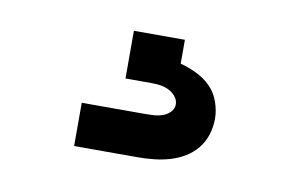

<svg xmlns="http://www.w3.org/2000/svg" viewBox="-39 -61 528 341"><g transform="rotate(10 225.0 110.0)"><path d="M110 220V142H225Q233 142 240.5 141.5Q248 141 255.5 138.5Q263 136 269 130Q275 124 275 116Q275 108 269.5 101.5Q264 95 256.5 91.5Q249 88 241 87Q233 86 225 86H179V0H271V43Q286 47 300.5 54Q315 61 326 72Q337 83 342.5 98.5Q348 114 348 129Q348 144 343.5 158Q339 172 330 183Q321 194 308.5 201.5Q296 209 282 213Q268 217 253.5 218.5Q239 220 225 220Z"/></g></svg>

Font: Iosevka Book
Style: Bold
Weight: 700
Designer: Belleve Invis
Foundry: Belleve Invis
Version: Version 28.0.7; ttfautohint (v1.8.3)